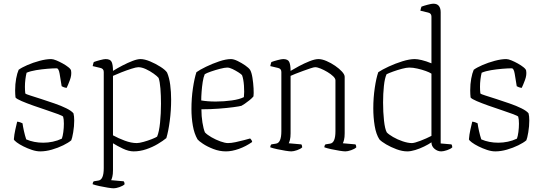

<svg xmlns="http://www.w3.org/2000/svg" viewBox="-20 -820 2937 1040"><path d="M198 0Q177 0 153 -8Q129 -16 107 -27Q85 -38 71 -48.5Q57 -59 55 -65Q57 -91 63 -118Q69 -145 73 -161Q83 -160 90.5 -157Q98 -154 102 -152Q104 -136 109.5 -111Q115 -86 122 -65Q164 -47 214 -47Q240 -47 266 -52.5Q292 -58 315 -69Q320 -82 323 -105Q326 -128 326 -150Q326 -175 322 -188Q320 -192 295 -201.5Q270 -211 233.5 -223Q197 -235 160.5 -248Q124 -261 97 -272.5Q70 -284 64 -292Q63 -302 62.5 -311Q62 -320 62 -330Q62 -365 67.5 -394.5Q73 -424 81 -442Q97 -454 128 -467.5Q159 -481 194.5 -490.5Q230 -500 257 -500Q268 -500 285 -493Q302 -486 320 -476Q338 -466 351 -455.5Q364 -445 365 -437Q369 -414 358.5 -386Q348 -358 341 -344Q332 -345 324.5 -348Q317 -351 314 -353Q308 -391 303 -420.5Q298 -450 287 -450Q267 -450 236.5 -447.5Q206 -445 175.5 -440Q145 -435 124 -426Q120 -410 117.5 -390Q115 -370 115 -350Q115 -340 115.5 -331Q116 -322 117 -314Q120 -310 144.5 -302.5Q169 -295 204 -283.5Q239 -272 275.5 -259.5Q312 -247 340 -233Q368 -219 378 -206Q382 -191 382 -167Q382 -136 376.5 -103.5Q371 -71 366 -60Q351 -47 322.5 -33Q294 -19 261 -9.5Q228 0 198 0Z M596 200Q586 200 564 196.5Q542 193 519 188Q496 183 482 178Q482 168 488 162L513 158Q542 154 542 91V-430Q542 -448 524 -452L482 -462Q483 -469 485 -475Q487 -481 488 -484Q501 -489 522 -494.5Q543 -500 552 -500Q578 -500 585 -484Q592 -468 592 -436Q616 -451 644 -465.5Q672 -480 698 -490Q724 -500 741 -500Q763 -500 793 -487.5Q823 -475 849.5 -458Q876 -441 885 -427Q897 -399 902 -360.5Q907 -322 907 -280Q907 -222 899.5 -165Q892 -108 881 -72Q863 -57 834.5 -40Q806 -23 772 -11.5Q738 0 704 0Q677 0 645.5 -15Q614 -30 592 -44V102Q592 124 588.5 137.5Q585 151 582 156L650 162Q652 164 653.5 168.5Q655 173 655 178Q646 187 627 193.5Q608 200 596 200ZM721 -45Q734 -45 757.5 -51.5Q781 -58 802.5 -66.5Q824 -75 831 -80Q842 -106 847 -156Q852 -206 852 -258Q852 -302 849 -340Q846 -378 839 -398Q832 -407 812.5 -421Q793 -435 770.5 -445.5Q748 -456 729 -456Q718 -456 691.5 -447.5Q665 -439 637 -428Q609 -417 592 -409V-87Q621 -71 656 -58Q691 -45 721 -45Z M1204 0Q1169 0 1135.5 -13Q1102 -26 1079 -41.5Q1056 -57 1050 -65Q1032 -96 1024.5 -139.5Q1017 -183 1017 -229Q1017 -288 1025 -342Q1033 -396 1044 -429Q1062 -442 1096 -458.5Q1130 -475 1167 -487.5Q1204 -500 1231 -500Q1246 -500 1267.5 -489.5Q1289 -479 1308.5 -465.5Q1328 -452 1335 -441Q1343 -427 1347.5 -398.5Q1352 -370 1353.5 -341.5Q1355 -313 1353 -298Q1346 -289 1332.5 -278Q1319 -267 1306.5 -258.5Q1294 -250 1288 -247Q1278 -244 1244.5 -239.5Q1211 -235 1165.5 -231.5Q1120 -228 1071 -228Q1071 -191 1076.5 -156.5Q1082 -122 1090 -103Q1102 -90 1125.5 -76.5Q1149 -63 1174 -54Q1199 -45 1215 -45Q1232 -45 1256 -50Q1280 -55 1302 -61Q1324 -67 1335 -70Q1337 -68 1341 -63Q1345 -58 1346 -51Q1312 -27 1274 -13.5Q1236 0 1204 0ZM1149 -270Q1193 -270 1235.5 -276Q1278 -282 1301 -294Q1304 -320 1301.5 -356Q1299 -392 1291 -413Q1286 -419 1271 -428.5Q1256 -438 1239.5 -446Q1223 -454 1211 -454Q1198 -454 1172.5 -447.5Q1147 -441 1122.5 -432.5Q1098 -424 1089 -418Q1082 -402 1078 -376Q1074 -350 1072 -323Q1070 -296 1070 -276Q1103 -270 1149 -270Z M1558 0Q1548 0 1526 -3.5Q1504 -7 1481 -12Q1458 -17 1444 -22Q1444 -32 1450 -38L1475 -42Q1504 -46 1504 -109V-430Q1504 -448 1486 -452L1444 -462Q1445 -469 1447 -475Q1449 -481 1450 -484Q1463 -489 1484 -494.5Q1505 -500 1514 -500Q1540 -500 1547 -484Q1554 -468 1554 -436Q1572 -447 1600 -462Q1628 -477 1657 -488.5Q1686 -500 1705 -500Q1724 -500 1748.5 -489.5Q1773 -479 1795.5 -463.5Q1818 -448 1832.5 -432Q1847 -416 1847 -404V-98Q1847 -76 1843.5 -62.5Q1840 -49 1837 -44L1905 -38Q1907 -36 1908.5 -31.5Q1910 -27 1910 -22Q1901 -13 1882 -6.5Q1863 0 1851 0Q1841 0 1819 -3.5Q1797 -7 1774 -12Q1751 -17 1737 -22Q1737 -32 1743 -38L1768 -42Q1797 -46 1797 -109V-385Q1797 -395 1784.5 -407Q1772 -419 1753.5 -430Q1735 -441 1717 -448.5Q1699 -456 1687 -456Q1680 -456 1662 -450Q1644 -444 1622 -436Q1600 -428 1581 -420.5Q1562 -413 1554 -409V-98Q1554 -76 1550.5 -62.5Q1547 -49 1544 -44L1612 -38Q1614 -36 1615.5 -31.5Q1617 -27 1617 -22Q1608 -13 1589 -6.5Q1570 0 1558 0Z M2186 0Q2159 0 2128 -11.5Q2097 -23 2071.5 -38Q2046 -53 2035 -65Q2017 -93 2009.5 -138.5Q2002 -184 2002 -233Q2002 -290 2010 -344Q2018 -398 2029 -429Q2050 -443 2085.5 -459.5Q2121 -476 2159.5 -488Q2198 -500 2227 -500Q2241 -500 2264.5 -494.5Q2288 -489 2317 -477V-730Q2317 -748 2299 -752L2257 -762Q2258 -769 2260 -775Q2262 -781 2263 -784Q2276 -789 2297 -794.5Q2318 -800 2327 -800Q2348 -800 2357.5 -787.5Q2367 -775 2367 -754V-43L2425 -38Q2427 -36 2428.5 -31.5Q2430 -27 2430 -22Q2421 -13 2401.5 -6.5Q2382 0 2370 0Q2350 0 2333.5 -14Q2317 -28 2317 -49Q2301 -38 2277.5 -26.5Q2254 -15 2229.5 -7.5Q2205 0 2186 0ZM2211 -45Q2225 -45 2257.5 -57.5Q2290 -70 2317 -84V-421Q2307 -428 2286 -435.5Q2265 -443 2241 -448.5Q2217 -454 2197 -454Q2182 -454 2157.5 -447.5Q2133 -441 2109.5 -432.5Q2086 -424 2074 -418Q2064 -397 2059.5 -354.5Q2055 -312 2055 -265Q2055 -213 2060 -167Q2065 -121 2075 -103Q2085 -92 2109 -78Q2133 -64 2161.5 -54.5Q2190 -45 2211 -45Z M2663 0Q2642 0 2618 -8Q2594 -16 2572 -27Q2550 -38 2536 -48.5Q2522 -59 2520 -65Q2522 -91 2528 -118Q2534 -145 2538 -161Q2548 -160 2555.5 -157Q2563 -154 2567 -152Q2569 -136 2574.5 -111Q2580 -86 2587 -65Q2629 -47 2679 -47Q2705 -47 2731 -52.5Q2757 -58 2780 -69Q2785 -82 2788 -105Q2791 -128 2791 -150Q2791 -175 2787 -188Q2785 -192 2760 -201.5Q2735 -211 2698.5 -223Q2662 -235 2625.5 -248Q2589 -261 2562 -272.5Q2535 -284 2529 -292Q2528 -302 2527.5 -311Q2527 -320 2527 -330Q2527 -365 2532.5 -394.5Q2538 -424 2546 -442Q2562 -454 2593 -467.5Q2624 -481 2659.5 -490.5Q2695 -500 2722 -500Q2733 -500 2750 -493Q2767 -486 2785 -476Q2803 -466 2816 -455.5Q2829 -445 2830 -437Q2834 -414 2823.5 -386Q2813 -358 2806 -344Q2797 -345 2789.5 -348Q2782 -351 2779 -353Q2773 -391 2768 -420.5Q2763 -450 2752 -450Q2732 -450 2701.5 -447.5Q2671 -445 2640.5 -440Q2610 -435 2589 -426Q2585 -410 2582.5 -390Q2580 -370 2580 -350Q2580 -340 2580.5 -331Q2581 -322 2582 -314Q2585 -310 2609.5 -302.5Q2634 -295 2669 -283.5Q2704 -272 2740.5 -259.5Q2777 -247 2805 -233Q2833 -219 2843 -206Q2847 -191 2847 -167Q2847 -136 2841.5 -103.5Q2836 -71 2831 -60Q2816 -47 2787.5 -33Q2759 -19 2726 -9.5Q2693 0 2663 0Z"/></svg>

Font: Texturina 72pt Thin
Style: Regular
Weight: 100
Designer: Guillermo Torres Carreño
Foundry: Omnibus-Type
Version: Version 1.002; ttfautohint (v1.8.3)